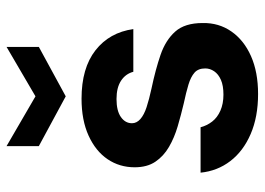

<svg xmlns="http://www.w3.org/2000/svg" viewBox="-128 -648 788 571"><g transform="rotate(-90 265.5 -362.0)"><path d="M272 12Q204 12 153 -10Q102 -32 72.5 -70.5Q43 -109 38 -159H173Q178 -140 190 -124.5Q202 -109 222.5 -100Q243 -91 270 -91Q297 -91 314 -98.5Q331 -106 339.5 -118.5Q348 -131 348 -145Q348 -166 335.5 -177Q323 -188 300 -195Q277 -202 244 -209Q210 -217 176 -227Q142 -237 114.5 -253Q87 -269 70.5 -293.5Q54 -318 54 -355Q54 -400 78 -435.5Q102 -471 148 -492Q194 -513 258 -513Q349 -513 402 -471.5Q455 -430 465 -359H338Q332 -382 311.5 -395.5Q291 -409 257 -409Q222 -409 203.5 -396Q185 -383 185 -363Q185 -349 197.5 -338Q210 -327 233 -319.5Q256 -312 288 -305Q345 -293 388.5 -278Q432 -263 457.5 -234.5Q483 -206 483 -153Q484 -105 458 -67.5Q432 -30 384.5 -9Q337 12 272 12ZM265 -560 117 -640V-736L265 -650L412 -736V-640Z"/></g></svg>

Font: DM Sans 18pt
Style: Bold
Weight: 700
Designer: Colophon Foundry, Jonny Pinhorn
Foundry: Colophon Foundry
Version: Version 4.004;gftools[0.9.30]